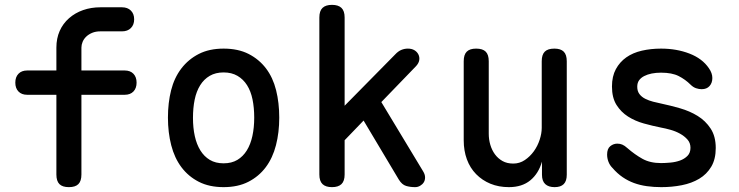

<svg xmlns="http://www.w3.org/2000/svg" viewBox="-20 -760 3040 790"><path d="M493 -370H315V-42Q315 -15 302.5 -2.5Q290 10 263.5 10Q237 10 224.5 -2.5Q212 -15 212 -42V-370H92Q69 -370 56 -383.5Q43 -397 43 -420Q43 -443 56 -456.5Q69 -470 92 -470H212V-564Q212 -602 225.5 -632.5Q239 -663 264 -685Q289 -707 322 -718.5Q355 -730 393 -730H482Q505 -730 518.5 -716.5Q532 -703 532 -680.5Q532 -658 518.5 -644.5Q505 -631 482 -631H393Q374 -631 359.5 -625Q345 -619 335 -609.5Q325 -600 320 -588Q315 -576 315 -564V-470H493Q516 -470 529 -456.5Q542 -443 542 -420Q542 -397 529 -383.5Q516 -370 493 -370Z M900 10Q841 10 798 -12Q755 -34 726.5 -72Q698 -110 684.5 -162.5Q671 -215 671 -276Q671 -337 684 -388.5Q697 -440 726 -478Q755 -516 798 -538Q841 -560 900 -560Q960 -560 1003 -538Q1046 -516 1074.5 -478.5Q1103 -441 1116 -389Q1129 -337 1129 -276Q1129 -215 1115.5 -162.5Q1102 -110 1073.5 -72Q1045 -34 1002 -12Q959 10 900 10ZM900 -88Q933 -88 956.5 -102Q980 -116 995.5 -141Q1011 -166 1018.5 -200.5Q1026 -235 1026 -276Q1026 -317 1019 -351Q1012 -385 996.5 -409.5Q981 -434 957 -448Q933 -462 900 -462Q867 -462 843 -448Q819 -434 803.5 -409Q788 -384 781 -350Q774 -316 774 -275Q774 -234 781.5 -200Q789 -166 804.5 -141Q820 -116 843.5 -102Q867 -88 900 -88Z M1398 -42Q1398 -15 1385 -2.5Q1372 10 1346 10Q1320 10 1307 -2.5Q1294 -15 1294 -42V-688Q1294 -715 1307 -727.5Q1320 -740 1346 -740Q1372 -740 1385 -727.5Q1398 -715 1398 -688V-325L1606 -536Q1618 -549 1631 -554.5Q1644 -560 1658 -560Q1674 -560 1685 -553.5Q1696 -547 1701.5 -536Q1707 -525 1705 -512.5Q1703 -500 1692 -488L1549 -340L1721 -55Q1729 -42 1729 -30Q1729 -18 1723.5 -9.5Q1718 -1 1708.5 4.5Q1699 10 1688 10Q1668 10 1651 5Q1634 0 1621 -21L1476 -264L1398 -183Z M2209 -234V-508Q2209 -535 2221.5 -547.5Q2234 -560 2261 -560Q2287 -560 2299.5 -547.5Q2312 -535 2312 -508V-41Q2312 -15 2299.5 -2.5Q2287 10 2262 10Q2237 10 2223.5 -2.5Q2210 -15 2210 -41V-95Q2196 -46 2162 -18Q2128 10 2074 10Q2032 10 1998 -4Q1964 -18 1939 -43.5Q1914 -69 1901 -104.5Q1888 -140 1888 -183V-508Q1888 -535 1900.5 -547.5Q1913 -560 1939 -560Q1966 -560 1978.5 -547.5Q1991 -535 1991 -508V-210Q1991 -186 1997.5 -164Q2004 -142 2016.5 -125Q2029 -108 2047.5 -97.5Q2066 -87 2092 -87Q2118 -87 2139.5 -101.5Q2161 -116 2176.5 -137.5Q2192 -159 2200.5 -185Q2209 -211 2209 -234Z M2701 10Q2670 10 2641.5 6Q2613 2 2588.5 -7Q2564 -16 2542 -31Q2520 -46 2500 -69Q2489 -80 2483.5 -94.5Q2478 -109 2478 -124Q2478 -148 2491 -158.5Q2504 -169 2520 -169Q2531 -169 2540.5 -165Q2550 -161 2561 -151Q2592 -124 2623.5 -106.5Q2655 -89 2700 -89Q2717 -89 2738.5 -91Q2760 -93 2778 -99.5Q2796 -106 2808.5 -118.5Q2821 -131 2821 -152Q2821 -172 2808.5 -186Q2796 -200 2778 -210Q2760 -220 2738.5 -226Q2717 -232 2700 -235Q2665 -242 2629 -252Q2593 -262 2564 -280.5Q2535 -299 2516.5 -328.5Q2498 -358 2498 -404Q2498 -446 2514 -475.5Q2530 -505 2557 -524Q2584 -543 2621 -551.5Q2658 -560 2700 -560Q2764 -560 2817 -539.5Q2870 -519 2897 -479Q2904 -469 2907.5 -459Q2911 -449 2911 -439Q2911 -419 2899.5 -406Q2888 -393 2867 -393Q2856 -393 2844 -397Q2832 -401 2821 -412Q2800 -433 2772.5 -447Q2745 -461 2700 -461Q2679 -461 2661.5 -457.5Q2644 -454 2630.5 -447Q2617 -440 2609.5 -429.5Q2602 -419 2602 -403Q2602 -385 2611 -373Q2620 -361 2635 -353.5Q2650 -346 2667.5 -341.5Q2685 -337 2700 -334Q2738 -326 2778 -314.5Q2818 -303 2850.5 -283Q2883 -263 2904 -231Q2925 -199 2925 -151Q2925 -105 2906.5 -74Q2888 -43 2857 -24.5Q2826 -6 2785.5 2Q2745 10 2701 10Z"/></svg>

Font: Maple Mono Medium
Style: Regular
Weight: 500
Monospace: yes
Designer: subframe7536
Version: Version 7.000